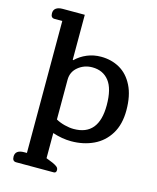

<svg xmlns="http://www.w3.org/2000/svg" viewBox="-133 -802 906 1106"><g transform="rotate(15 320.0 -248.5)"><path d="M48 185Q48 145 101 145H117V-642H71Q48 -642 48 -670Q48 -690 62 -700Q76 -710 101 -710H233V-442L236 -440Q266 -469 304.5 -485Q343 -501 387 -501Q449 -501 498.5 -473Q548 -445 577.5 -386.5Q607 -328 607 -240Q607 -156 572 -99Q537 -42 477.5 -14Q418 14 345 14Q291 14 234 -5V145L274 161Q294 170 302 177.5Q310 185 310 196Q310 213 295 213H71Q48 213 48 185ZM490 -239Q490 -337 454 -383Q418 -429 354 -429Q306 -429 270 -399.5Q234 -370 234 -323V-86Q257 -73 286.5 -65.5Q316 -58 341 -58Q490 -58 490 -239Z"/></g></svg>

Font: Maitree SemiBold
Style: Regular
Weight: 600
Designer: CadsonDemak Team
Foundry: CadsonDemak
Version: Version 1.001